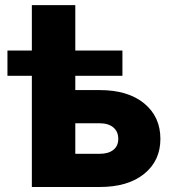

<svg xmlns="http://www.w3.org/2000/svg" viewBox="-20 -748 696 768"><path d="M9.8 -444.8V-545.9H107.4V-727.5H281.2V-545.9H469.7V-444.8H281.2V-387.7H378.4Q491.7 -387.7 556.6 -334.5Q621.6 -281.2 621.6 -192.4Q621.6 -105 556.6 -52.5Q491.7 0 378.4 0H107.4V-444.8ZM281.2 -254.9V-132.8H378.4Q413.6 -132.8 433.3 -148.4Q453.1 -164.1 453.1 -192.4Q453.1 -221.7 433.3 -238.3Q413.6 -254.9 378.4 -254.9Z"/></svg>

Font: Inter Extra Bold
Style: Regular
Weight: 800
Designer: Rasmus Andersson
Foundry: rsms
Version: Version 4.000;git-3c8e0fc